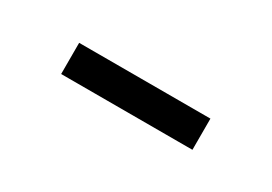

<svg xmlns="http://www.w3.org/2000/svg" viewBox="-15 -745 430 304"><g transform="rotate(30 200.0 -592.5)"><path d="M80 -564V-621H320V-564Z"/></g></svg>

Font: Source Serif 4 60pt SemiBold
Style: Regular
Weight: 600
Version: Version 4.004;hotconv 1.0.116;makeotfexe 2.5.65601